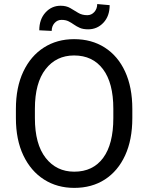

<svg xmlns="http://www.w3.org/2000/svg" viewBox="-20 -913 728 943"><path d="M629.9 -377.9V-333Q629.9 -226.6 594.5 -149.7Q559.1 -72.8 495.1 -31.5Q431.2 9.8 344.7 9.8Q260.7 9.8 196 -31.5Q131.3 -72.8 94.7 -149.7Q58.1 -226.6 58.1 -333V-377.9Q58.1 -484.4 94.5 -561.3Q130.9 -638.2 195.3 -679.4Q259.8 -720.7 343.8 -720.7Q430.2 -720.7 494.6 -679.4Q559.1 -638.2 594.5 -561.3Q629.9 -484.4 629.9 -377.9ZM536.6 -333V-378.9Q536.6 -505.9 485.8 -573.2Q435.1 -640.6 343.8 -640.6Q256.3 -640.6 203.9 -573.2Q151.4 -505.9 151.4 -378.9V-333Q151.4 -205.1 204.3 -137.5Q257.3 -69.8 344.7 -69.8Q436.5 -69.8 486.6 -137.5Q536.6 -205.1 536.6 -333ZM457.5 -893.1 518.6 -887.7Q518.6 -834 488 -801.5Q457.5 -769 413.1 -769Q388.2 -769 372.1 -776.1Q356 -783.2 343.3 -792.2Q330.6 -801.3 316.7 -808.3Q302.7 -815.4 282.2 -815.4Q261.7 -815.4 247.8 -799.8Q233.9 -784.2 233.9 -761.2L172.9 -764.2Q172.9 -817.9 203.1 -851.3Q233.4 -884.8 277.8 -884.8Q305.7 -884.8 325.2 -873.3Q344.7 -861.8 363.8 -850.1Q382.8 -838.4 408.7 -838.4Q429.2 -838.4 443.4 -854.2Q457.5 -870.1 457.5 -893.1Z"/></svg>

Font: Vazirmatn RD UI FD
Style: Regular
Weight: 400
Designer: Saber Rastikerdar
Foundry: Saber Rastikerdar
Version: Version 33.003